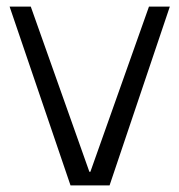

<svg xmlns="http://www.w3.org/2000/svg" viewBox="-20 -560 542 580"><path d="M9 -540H73L250 -41H253L430 -540H493L311 0H193Z"/></svg>

Font: Pathway Extreme 8pt Thin 12pt ExtraLight
Style: Regular
Weight: 250
Version: Version 1.001;gftools[0.9.26]